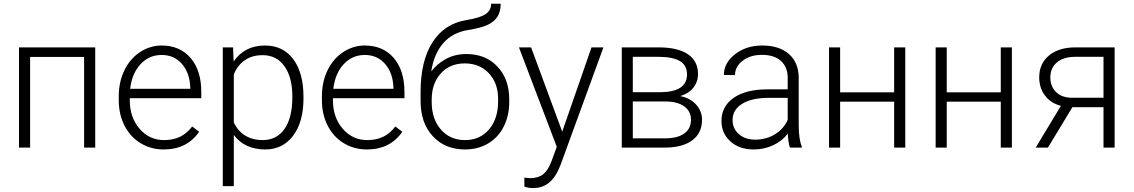

<svg xmlns="http://www.w3.org/2000/svg" viewBox="-20 -778 5977 1012"><path d="M481.9 0H423.3V-478H138.7V0H80.1V-528.3H481.9Z M842.8 9.8Q775.4 9.8 720.9 -23.4Q666.5 -56.6 636.2 -116Q606 -175.3 606 -249V-270Q606 -346.2 635.5 -407.2Q665 -468.3 717.8 -503.2Q770.5 -538.1 832 -538.1Q928.2 -538.1 984.6 -472.4Q1041 -406.7 1041 -293V-260.3H664.1V-249Q664.1 -159.2 715.6 -99.4Q767.1 -39.6 845.2 -39.6Q892.1 -39.6 928 -56.6Q963.9 -73.7 993.2 -111.3L1029.8 -83.5Q965.3 9.8 842.8 9.8ZM832 -488.3Q766.1 -488.3 720.9 -439.9Q675.8 -391.6 666 -310.1H982.9V-316.4Q980.5 -392.6 939.5 -440.4Q898.4 -488.3 832 -488.3Z M1579.6 -258.8Q1579.6 -135.3 1524.9 -62.7Q1470.2 9.8 1378.4 9.8Q1270 9.8 1212.4 -66.4V203.1H1154.3V-528.3H1208.5L1211.4 -453.6Q1268.6 -538.1 1377 -538.1Q1471.7 -538.1 1525.6 -466.3Q1579.6 -394.5 1579.6 -267.1ZM1521 -269Q1521 -370.1 1479.5 -428.7Q1438 -487.3 1363.8 -487.3Q1310.1 -487.3 1271.5 -461.4Q1232.9 -435.5 1212.4 -386.2V-132.8Q1233.4 -87.4 1272.5 -63.5Q1311.5 -39.6 1364.7 -39.6Q1438.5 -39.6 1479.7 -98.4Q1521 -157.2 1521 -269Z M1913.6 9.8Q1846.2 9.8 1791.7 -23.4Q1737.3 -56.6 1707 -116Q1676.8 -175.3 1676.8 -249V-270Q1676.8 -346.2 1706.3 -407.2Q1735.8 -468.3 1788.6 -503.2Q1841.3 -538.1 1902.8 -538.1Q1999 -538.1 2055.4 -472.4Q2111.8 -406.7 2111.8 -293V-260.3H1734.9V-249Q1734.9 -159.2 1786.4 -99.4Q1837.9 -39.6 1916 -39.6Q1962.9 -39.6 1998.8 -56.6Q2034.7 -73.7 2064 -111.3L2100.6 -83.5Q2036.1 9.8 1913.6 9.8ZM1902.8 -488.3Q1836.9 -488.3 1791.7 -439.9Q1746.6 -391.6 1736.8 -310.1H2053.7V-316.4Q2051.3 -392.6 2010.3 -440.4Q1969.2 -488.3 1902.8 -488.3Z M2438.5 -493.2Q2539.1 -493.2 2601.6 -427.5Q2664.1 -361.8 2664.1 -253.4V-240.7Q2664.1 -168.9 2635.5 -111.6Q2606.9 -54.2 2553.5 -22.2Q2500 9.8 2430.7 9.8Q2326.2 9.8 2261.5 -59.8Q2196.8 -129.4 2196.8 -245.6V-292.5Q2196.8 -456.5 2259.3 -554.7Q2321.8 -652.8 2437 -671.9Q2509.8 -683.6 2539.3 -703.6Q2568.8 -723.6 2568.8 -758.3H2619.1Q2619.1 -717.3 2602.1 -690.4Q2585 -663.6 2550.8 -647.2Q2516.6 -630.9 2446.3 -619.6Q2365.7 -606.9 2316.7 -551Q2267.6 -495.1 2252.9 -401.4Q2284.2 -442.4 2331.3 -467.8Q2378.4 -493.2 2438.5 -493.2ZM2255.4 -252.9V-240.7Q2255.4 -151.4 2303.7 -95.5Q2352.1 -39.6 2430.7 -39.6Q2509.8 -39.6 2557.6 -95.9Q2605.5 -152.3 2605.5 -244.1V-256.8Q2605.5 -339.4 2556.9 -391.6Q2508.3 -443.8 2429.7 -443.8Q2351.1 -443.8 2303.2 -390.9Q2255.4 -337.9 2255.4 -252.9Z M2943.4 -84 3097.7 -528.3H3160.6L2935.1 89.8L2923.3 117.2Q2879.9 213.4 2789.1 213.4Q2768.1 213.4 2744.1 206.5L2743.7 158.2L2773.9 161.1Q2816.9 161.1 2843.5 139.9Q2870.1 118.7 2888.7 66.9L2914.6 -4.4L2715.3 -528.3H2779.3Z M3257.3 0V-528.3H3451.2Q3551.8 -528.3 3605.5 -492.4Q3659.2 -456.5 3659.2 -387.2Q3659.2 -347.7 3635.3 -316.7Q3611.3 -285.6 3565.4 -271.5Q3617.2 -261.7 3648.7 -227.1Q3680.2 -192.4 3680.2 -146.5Q3680.2 -76.7 3628.7 -38.3Q3577.1 0 3482.9 0ZM3315.4 -243.2V-48.8H3484.9Q3550.8 -48.8 3586.4 -74.2Q3622.1 -99.6 3622.1 -147.5Q3622.1 -191.4 3586.4 -217.3Q3550.8 -243.2 3484.9 -243.2ZM3315.4 -292H3463.4Q3601.1 -293.9 3601.1 -385.7Q3601.1 -434.1 3563.2 -456.3Q3525.4 -478.5 3451.2 -478.5H3315.4Z M4143.6 0Q4134.8 -24.9 4132.3 -73.7Q4101.6 -33.7 4054 -12Q4006.3 9.8 3953.1 9.8Q3877 9.8 3829.8 -32.7Q3782.7 -75.2 3782.7 -140.1Q3782.7 -217.3 3846.9 -262.2Q3911.1 -307.1 4025.9 -307.1H4131.8V-367.2Q4131.8 -423.8 4096.9 -456.3Q4062 -488.8 3995.1 -488.8Q3934.1 -488.8 3894 -457.5Q3854 -426.3 3854 -382.3L3795.4 -382.8Q3795.4 -445.8 3854 -491.9Q3912.6 -538.1 3998 -538.1Q4086.4 -538.1 4137.5 -493.9Q4188.5 -449.7 4189.9 -370.6V-120.6Q4189.9 -43.9 4206.1 -5.9V0ZM3960 -42Q4018.6 -42 4064.7 -70.3Q4110.8 -98.6 4131.8 -146V-262.2H4027.3Q3939.9 -261.2 3890.6 -230.2Q3841.3 -199.2 3841.3 -145Q3841.3 -100.6 3874.3 -71.3Q3907.2 -42 3960 -42Z M4751.5 0H4692.9V-242.2H4408.2V0H4349.6V-528.3H4408.2V-291.5H4692.9V-528.3H4751.5Z M5313.5 0H5254.9V-242.2H4970.2V0H4911.6V-528.3H4970.2V-291.5H5254.9V-528.3H5313.5Z M5855 -528.3V0H5796.4V-212.9H5632.3L5503.4 0H5439L5571.8 -220.2Q5517.6 -234.4 5487.5 -274.9Q5457.5 -315.4 5457.5 -370.6Q5457.5 -442.4 5509 -485.4Q5560.5 -528.3 5648.4 -528.3ZM5516.1 -369.6Q5516.1 -323.2 5545.7 -293.5Q5575.2 -263.7 5627.9 -262.7H5796.4V-478.5H5647Q5585.9 -478.5 5551 -449.2Q5516.1 -419.9 5516.1 -369.6Z"/></svg>

Font: Roboto-Light
Style: Regular
Weight: 300
Designer: Google
Version: Version 2.137; 2017